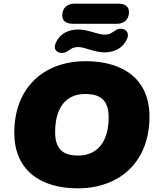

<svg xmlns="http://www.w3.org/2000/svg" viewBox="-20 -1016 860 1048"><path d="M404 12C635 12 796 -134 796 -380C796 -580 657 -682 448 -682C218 -682 58 -537 58 -291C58 -91 196 12 404 12ZM407 -167C329 -167 281 -197 281 -295C281 -431 342 -503 445 -503C523 -503 573 -474 573 -376C573 -240 510 -167 407 -167ZM380 -886H617C661 -886 684 -913 684 -950C684 -978 666 -996 624 -996H387C343 -996 320 -969 320 -932C320 -904 338 -886 380 -886ZM316 -727C341 -726 351 -740 373 -752C382 -757 394 -759 409 -759C442 -759 497 -730 550 -730C609 -730 654 -757 674 -805C687 -836 669 -857 642 -859C617 -861 606 -845 583 -833C575 -829 563 -827 548 -827C515 -827 460 -855 407 -855C348 -855 304 -828 284 -781C270 -749 288 -728 316 -727Z"/></svg>

Font: SN Pro Black
Style: Italic
Weight: 900
Italic angle: -9°
Designer: Tobias Whetton
Foundry: Supernotes
Version: Version 1.001;Glyphs 3.2 (3249)